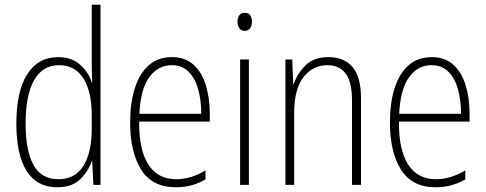

<svg xmlns="http://www.w3.org/2000/svg" viewBox="-20 -780 2050 810"><path d="M221 10Q136 10 92.5 -58.5Q49 -127 49 -258Q49 -395 95 -467Q141 -539 225 -539Q283 -539 318.5 -506.5Q354 -474 367 -433H369Q368 -456 367.5 -476.5Q367 -497 367 -517V-760H404V0H374L369 -100H367Q353 -58 318.5 -24Q284 10 221 10ZM226 -24Q297 -24 332 -80.5Q367 -137 367 -236V-294Q367 -393 332 -449Q297 -505 229 -505Q160 -505 124 -442Q88 -379 88 -258Q88 -145 121 -84.5Q154 -24 226 -24Z M705 -539Q762 -539 797.5 -506Q833 -473 849 -418.5Q865 -364 865 -300V-267H567Q566 -149 605.5 -86.5Q645 -24 723 -24Q785 -24 847 -61V-23Q819 -7 788.5 1.5Q758 10 721 10Q622 10 575.5 -64.5Q529 -139 529 -263Q529 -345 548.5 -407Q568 -469 607 -504Q646 -539 705 -539ZM705 -505Q646 -505 609.5 -454Q573 -403 568 -300H829Q829 -357 816 -403.5Q803 -450 775.5 -477.5Q748 -505 705 -505Z M1013 -726Q1029 -726 1036 -715Q1043 -704 1043 -689Q1043 -671 1035 -660.5Q1027 -650 1012 -650Q997 -650 989.5 -661Q982 -672 982 -688Q982 -704 989 -715Q996 -726 1013 -726ZM1030 -529V0H993V-529Z M1366 -539Q1432 -539 1467.5 -497Q1503 -455 1503 -365V0H1465V-356Q1465 -435 1438 -470Q1411 -505 1362 -505Q1300 -505 1260.5 -455Q1221 -405 1221 -302V0H1184V-529H1213L1217 -425H1219Q1234 -469 1268.5 -504Q1303 -539 1366 -539Z M1801 -539Q1858 -539 1893.5 -506Q1929 -473 1945 -418.5Q1961 -364 1961 -300V-267H1663Q1662 -149 1701.5 -86.5Q1741 -24 1819 -24Q1881 -24 1943 -61V-23Q1915 -7 1884.5 1.5Q1854 10 1817 10Q1718 10 1671.5 -64.5Q1625 -139 1625 -263Q1625 -345 1644.5 -407Q1664 -469 1703 -504Q1742 -539 1801 -539ZM1801 -505Q1742 -505 1705.5 -454Q1669 -403 1664 -300H1925Q1925 -357 1912 -403.5Q1899 -450 1871.5 -477.5Q1844 -505 1801 -505Z"/></svg>

Font: Noto Sans Gujarati UI Condensed ExtraLight
Style: Regular
Weight: 200
Width: 3
Designer: Jelle Bosma - Monotype Design Team, Universal Thirst
Foundry: Monotype Imaging Inc.
Version: Version 2.106; ttfautohint (v1.8.4.7-5d5b)